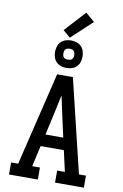

<svg xmlns="http://www.w3.org/2000/svg" viewBox="-122 -1253 843 1319"><g transform="rotate(10 300.0 -593.5)"><path d="M39 0V-84H88L245 -735H355L512 -84H561V0H360V-84H414L381 -230H219L186 -84H240V0ZM362 -314 323 -490Q317 -517 311.5 -544Q306 -571 300 -598Q294 -571 288.5 -544Q283 -517 277 -490L238 -314ZM300 -789Q281 -789 262 -795Q243 -801 229.5 -814.5Q216 -828 210 -847Q204 -866 204 -885Q204 -904 210 -923Q216 -942 229.5 -955.5Q243 -969 262 -975Q281 -981 300 -981Q319 -981 338 -975Q357 -969 370.5 -955.5Q384 -942 390 -923Q396 -904 396 -885Q396 -866 390 -847Q384 -828 370.5 -814.5Q357 -801 338 -795Q319 -789 300 -789ZM300 -847Q308 -847 315.5 -849Q323 -851 328.5 -856.5Q334 -862 336 -869.5Q338 -877 338 -885Q338 -893 336 -900.5Q334 -908 328.5 -913.5Q323 -919 315.5 -921Q308 -923 300 -923Q292 -923 284.5 -921Q277 -919 271.5 -913.5Q266 -908 264 -900.5Q262 -893 262 -885Q262 -877 264 -869.5Q266 -862 271.5 -856.5Q277 -851 284.5 -849Q292 -847 300 -847ZM287 -998 236 -1042 369 -1187 432 -1133Z"/></g></svg>

Font: Iosevka Etoile Medium
Style: Regular
Weight: 500
Designer: Belleve Invis
Foundry: Belleve Invis
Version: Version 22.1.2; ttfautohint (v1.8.4)